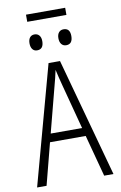

<svg xmlns="http://www.w3.org/2000/svg" viewBox="-108 -1080 716 1139"><g transform="rotate(-10 250.0 -510.5)"><path d="M20 0 215 -715H284L480 0H424L357 -251H142L77 0ZM225 -570 155 -301H344L273 -570Q267 -594 260.5 -619Q254 -644 249 -668Q239 -621 225 -570ZM337 -801Q319 -801 308.5 -814Q298 -827 298 -850Q298 -872 308.5 -884.5Q319 -897 337 -897Q376 -897 376 -850Q376 -801 337 -801ZM162 -801Q144 -801 134 -814Q124 -827 124 -850Q124 -872 134 -884.5Q144 -897 162 -897Q180 -897 190.5 -884.5Q201 -872 201 -850Q201 -801 162 -801ZM133 -978V-1021H369V-978Z"/></g></svg>

Font: Noto Sans Mono ExtraCondensed Light
Style: Regular
Weight: 300
Width: 2
Designer: Monotype Design Team
Foundry: Monotype Imaging Inc.
Version: Version 2.014; ttfautohint (v1.8.4.7-5d5b)